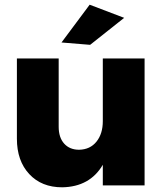

<svg xmlns="http://www.w3.org/2000/svg" viewBox="-20 -790 704 818"><path d="M596 -541V0H418V-88Q363 6 245 8Q157 8 104.5 -48.5Q52 -105 52 -199V-541H230V-250Q230 -204 253.5 -178Q277 -152 317 -152Q364 -153 391 -186.5Q418 -220 418 -274V-541ZM362 -770 509 -714 364 -599 242 -609Z"/></svg>

Font: Montserrat arm2
Style: Bold
Weight: 700
Designer: Julieta Ulanovsky
Foundry: Julieta Ulanovsky
Version: Version 6.000